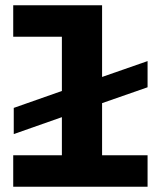

<svg xmlns="http://www.w3.org/2000/svg" viewBox="-20 -706 626 726"><path d="M366 -316V-119H538V0H30V-119H214V-263L32 -199V-298L214 -362V-567H30V-686H366V-415L538 -475V-376Z"/></svg>

Font: BioRhyme Expanded ExtraBold
Style: Regular
Weight: 800
Width: 7
Designer: Aoife Mooney
Foundry: Aoife Mooney Type
Version: Version 1.000